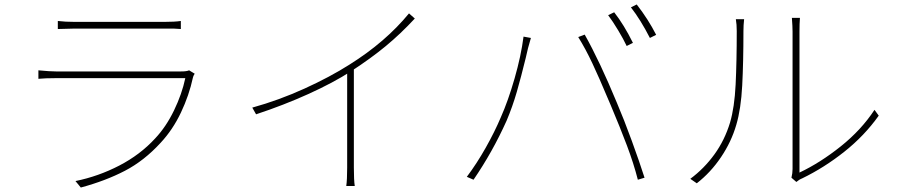

<svg xmlns="http://www.w3.org/2000/svg" viewBox="-20 -816 4020 860"><path d="M314 -718H563H657H717Q762 -718 790 -722V-686Q768 -688 757 -688H716H461H369H314Q289 -688 239 -686V-722Q272 -718 314 -718ZM844 -468Q827 -389 790.5 -312Q754 -235 700 -177Q626 -96 539.5 -51Q453 -6 342 24L318 -5Q421 -26 514.5 -74.5Q608 -123 675 -196Q724 -248 759.5 -321.5Q795 -395 810 -466H572H457H351H270H231Q183 -466 152 -463V-501Q204 -496 231 -496H453H566H670H751H790Q817 -496 827 -501L852 -486Q845 -475 844 -468Z M1546 -527Q1707 -628 1812 -756L1838 -733Q1775 -665 1708.5 -610Q1642 -555 1553 -497Q1472 -445 1361.5 -395Q1251 -345 1127 -304L1110 -334Q1229 -367 1343.5 -419Q1458 -471 1546 -527ZM1565 -527V-65Q1565 -9 1569 17H1531Q1535 -11 1535 -65V-509Z M2815 -624 2787 -610Q2773 -640 2749 -680Q2725 -720 2704 -748L2731 -761Q2775 -705 2815 -624ZM2919 -660 2891 -646Q2849 -728 2806 -783L2832 -796Q2884 -729 2919 -660ZM2325 -652 2358 -646Q2357 -643 2345 -600L2335 -557Q2314 -471 2295 -405Q2276 -339 2249 -275Q2186 -135 2101 -11L2071 -24Q2116 -84 2156 -155Q2196 -226 2223 -290Q2256 -364 2285 -465Q2314 -566 2325 -652ZM2700 -381Q2664 -467 2633.5 -532Q2603 -597 2570 -650L2599 -661Q2666 -542 2743 -356Q2775 -281 2810 -185Q2845 -89 2867 -20L2837 -11Q2818 -85 2788 -164.5Q2758 -244 2715 -346Z M3530 -59V-303V-426V-540V-628V-674Q3530 -697 3527 -736H3563Q3561 -710 3561 -674V-407V-277V-160V-75V-43Q3654 -87 3746 -160.5Q3838 -234 3897 -324L3916 -298Q3852 -208 3762 -136.5Q3672 -65 3573 -17Q3560 -12 3547 -1L3525 -20Q3530 -40 3530 -59ZM3250 -267Q3270 -335 3275 -437.5Q3280 -540 3280 -677Q3280 -707 3276 -730H3313Q3310 -703 3310 -677Q3310 -538 3304.5 -433Q3299 -328 3278 -257Q3256 -181 3209.5 -112Q3163 -43 3101 5L3072 -15Q3134 -61 3180 -124.5Q3226 -188 3250 -267Z"/></svg>

Font: Merged Yaku Han JP Thin
Style: Regular
Weight: 250
Designer: Ryoko NISHIZUKA 西塚涼子 (kana, bopomofo & ideographs); Paul D. Hunt (Latin, Greek & Cyrillic); Sandoll Communications 산돌커뮤니
Foundry: Adobe
Version: Version 2.004